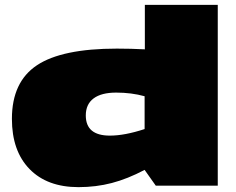

<svg xmlns="http://www.w3.org/2000/svg" viewBox="-20 -760 970 790"><path d="M621 4 575 -61Q505 -24 440 -7Q375 10 303 10Q174 10 101.5 -64.5Q29 -139 29 -271Q29 -423 132 -491.5Q235 -560 461 -560Q519 -560 576 -557V-740H876V4ZM575 -229V-364Q521 -379 458 -379Q397 -379 365 -355Q333 -331 333 -285Q333 -202 432 -202Q493 -202 575 -229Z"/></svg>

Font: Georama ExtraExtended Black
Style: Regular
Weight: 900
Width: 8
Designer: Jean-Baptiste Levee
Foundry: Production Type
Version: Version 1.000